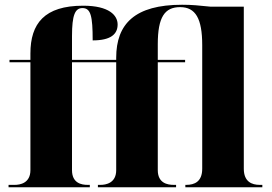

<svg xmlns="http://www.w3.org/2000/svg" viewBox="-20 -788 1143 808"><path d="M16 0H358V-10H349C323 -10 283 -17 283 -72V-526H469V-72C469 -17 425 -10 403 -10H392V0H721V-10H711C685 -10 644 -17 644 -72V-526H759V-536H644V-602C644 -716 673 -758 738 -758C803 -758 831 -710 831 -598V-78C831 -23 798 -10 764 -10H760V0H1084V-10H1073C1040 -10 1006 -23 1006 -78V-760H865C815 -765 789 -768 746 -768C548 -768 469 -688 469 -545V-536H283V-636C283 -725 296 -754 327 -754C362 -754 370 -721 370 -618C446 -618 475 -644 475 -685C475 -723 440 -764 330 -764C167 -764 108 -689 108 -563V-536H20V-526H108V-72C108 -17 64 -10 42 -10H16Z"/></svg>

Font: Noto Serif Display ExtraBold
Style: Regular
Weight: 800
Designer: Monotype Design Team
Foundry: Monotype Imaging Inc.
Version: Version 2.009